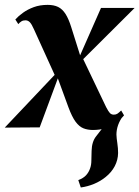

<svg xmlns="http://www.w3.org/2000/svg" viewBox="-58 -536 586 808"><path d="M282 253 271.5 222Q293.5 213.5 304.5 201.2Q315.5 189 321 173Q326.5 158.5 326.5 138.5Q326.5 118.5 327.5 98.5Q328.5 60 346.8 37.2Q365 14.5 379.5 -5L460.5 -48.5Q446.5 -30.5 439.2 -10.2Q432 10 432 30.5Q432.5 45.5 435.8 66.8Q439 88 439 108Q438.5 137.5 424.8 163.5Q411 189.5 386.5 209Q365 226.5 338 237.8Q311 249 282 253ZM333 11Q311 11 293.2 4Q275.5 -3 260.2 -23.5Q245 -44 230 -84.5L170.5 -247L193.5 -228L109 0L-38 1L190.5 -240.5L176 -212L84.5 -413.5Q75.5 -434 67.8 -442.2Q60 -450.5 49 -450.5Q39 -450.5 32.2 -446.2Q25.5 -442 19 -434.5L6.5 -454Q19.5 -468.5 39 -482.5Q58.5 -496.5 84.2 -506Q110 -515.5 142.5 -515.5Q168.5 -515.5 186.5 -506.8Q204.5 -498 217.8 -477.2Q231 -456.5 242 -421L285.5 -283L270.5 -283.5L367 -502.5H508.5L269 -264L287 -298L388.5 -85.5Q398 -67 404.5 -60.2Q411 -53.5 421 -53.5Q430 -53.5 436 -57.5Q442 -61.5 452 -71L464 -50.5Q446.5 -29.5 426.5 -16Q406.5 -2.5 383.5 4.2Q360.5 11 333 11Z"/></svg>

Font: Merriweather 144pt ExtraBold
Style: Italic
Weight: 800
Italic angle: -7.8°
Version: Version 2.101